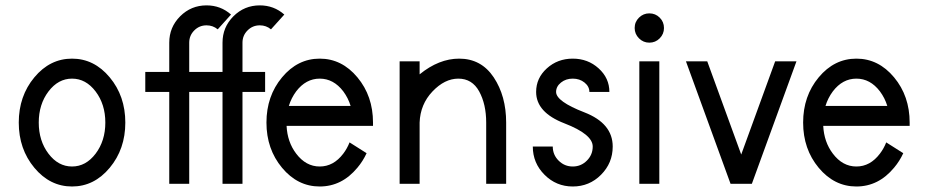

<svg xmlns="http://www.w3.org/2000/svg" viewBox="-20 -674 3404 704"><path d="M244.1 9.8Q163.1 9.8 106 -58.8Q48.8 -127.4 48.8 -224.6Q48.8 -321.8 106 -390.4Q163.1 -459 244.1 -459Q325.2 -459 382.3 -390.4Q439.5 -321.8 439.5 -224.6Q439.5 -127.4 382.3 -58.8Q325.2 9.8 244.1 9.8ZM244.1 -63.5Q294.9 -63.5 330.6 -110.6Q366.2 -157.7 366.2 -224.6Q366.2 -291.5 330.6 -338.6Q294.9 -385.7 244.1 -385.7Q193.4 -385.7 157.7 -338.6Q122.1 -291.5 122.1 -224.6Q122.1 -157.7 157.7 -110.6Q193.4 -63.5 244.1 -63.5Z M869.1 0H795.9V-336.9H673.8V0H600.6V-336.9H512.7V-410.2H600.6V-517.6Q600.6 -574.2 640.6 -614.3Q680.7 -654.3 737.3 -654.3Q789.1 -654.3 827.1 -620.6L778.3 -566.4Q760.7 -581.1 737.3 -581.1Q710.9 -581.1 692.4 -562.5Q673.8 -543.9 673.8 -517.6V-410.2H795.9V-517.6Q795.9 -574.2 835.9 -614.3Q876 -654.3 932.6 -654.3Q984.4 -654.3 1022.5 -620.6L973.6 -566.4Q956.1 -581.1 932.6 -581.1Q906.2 -581.1 887.7 -562.5Q869.1 -543.9 869.1 -517.6V-410.2H952.1V-336.9H869.1Z M1152.3 9.8Q1071.3 9.8 1014.2 -58.8Q957 -127.4 957 -224.6Q957 -321.8 1014.2 -390.4Q1071.3 -459 1152.3 -459Q1233.4 -459 1290.5 -390.4Q1347.7 -321.8 1347.7 -224.6V-212.4H1030.8Q1033.7 -153.3 1065.9 -110.8Q1101.6 -63.5 1152.3 -63.5Q1203.1 -63.5 1238.8 -110.8Q1252.9 -129.4 1261.7 -151.9L1324.2 -112.3Q1311 -83.5 1290.5 -59.1Q1233.4 9.8 1152.3 9.8ZM1265.6 -285.6Q1256.8 -314.5 1238.8 -338.9Q1203.1 -385.7 1152.3 -385.7Q1101.6 -385.7 1065.9 -338.9Q1047.9 -314.5 1039.1 -285.6Z M1835.9 0H1762.7V-224.6Q1762.7 -291.5 1737.1 -338.6Q1711.4 -385.7 1660.6 -385.7Q1610.4 -385.7 1565.7 -338.6Q1521 -291.5 1518.6 -224.6V0H1445.3V-449.2H1518.6V-401.4Q1589.4 -459 1663.6 -459Q1744.6 -459 1790.3 -390.4Q1835.9 -321.8 1835.9 -224.6Z M2080.1 9.8Q2019.5 9.8 1976.6 -33.2Q1933.6 -76.2 1933.6 -136.7H2006.8Q2006.8 -106.4 2028.3 -85Q2049.8 -63.5 2080.1 -63.5Q2110.4 -63.5 2131.8 -85Q2153.3 -106.4 2153.3 -136.7Q2153.3 -181.6 2049.6 -221.7Q1945.8 -261.7 1945.8 -336.9Q1945.8 -387.7 1985.1 -423.3Q2024.4 -459 2080.1 -459Q2135.7 -459 2175 -423.3Q2214.4 -387.7 2214.4 -336.9H2141.1Q2141.1 -356.9 2123.3 -371.3Q2105.5 -385.7 2080.1 -385.7Q2054.7 -385.7 2036.9 -371.3Q2019 -356.9 2019 -336.9Q2019 -302.2 2122.8 -262Q2226.6 -221.7 2226.6 -136.7Q2226.6 -76.2 2183.8 -33.2Q2141.1 9.8 2080.1 9.8Z M2397.5 0H2324.2V-449.2H2397.5ZM2360.8 -517.6Q2338.9 -517.6 2323 -533.4Q2307.1 -549.3 2307.1 -571.3Q2307.1 -593.8 2323 -609.4Q2338.9 -625 2360.8 -625Q2383.3 -625 2398.9 -609.4Q2414.6 -593.8 2414.6 -571.3Q2414.6 -549.3 2398.9 -533.4Q2383.3 -517.6 2360.8 -517.6Z M2736.8 0H2658.7L2495.1 -449.2H2573.2L2697.8 -107.4L2822.3 -449.2H2900.4Z M3120.1 9.8Q3039.1 9.8 2981.9 -58.8Q2924.8 -127.4 2924.8 -224.6Q2924.8 -321.8 2981.9 -390.4Q3039.1 -459 3120.1 -459Q3201.2 -459 3258.3 -390.4Q3315.4 -321.8 3315.4 -224.6V-212.4H2998.5Q3001.5 -153.3 3033.7 -110.8Q3069.3 -63.5 3120.1 -63.5Q3170.9 -63.5 3206.5 -110.8Q3220.7 -129.4 3229.5 -151.9L3292 -112.3Q3278.8 -83.5 3258.3 -59.1Q3201.2 9.8 3120.1 9.8ZM3233.4 -285.6Q3224.6 -314.5 3206.5 -338.9Q3170.9 -385.7 3120.1 -385.7Q3069.3 -385.7 3033.7 -338.9Q3015.6 -314.5 3006.8 -285.6Z"/></svg>

Font: Catrinity
Style: Regular
Weight: 400
Designer: Alexander Lange
Foundry: High-Logic / Made with FontCreator
Version: Version 2.090;May 20, 2024;FontCreator 15.0.0.2974 64-bit